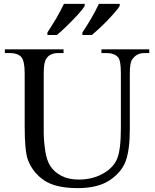

<svg xmlns="http://www.w3.org/2000/svg" viewBox="-20 -951 800 988"><path d="M502 -678V-697H748V-678H723Q681 -678 659 -643Q648 -627 648 -569V-286Q648 -182 627.5 -124Q607 -66 546 -24.5Q485 17 380 17Q266 17 207 -23Q148 -63 123 -130Q107 -176 107 -301V-574Q107 -638 89 -658Q71 -678 31 -678H5V-697H307V-678H280Q237 -678 219 -650Q205 -632 205 -574V-270Q205 -229 212.5 -177Q220 -125 240 -95Q260 -65 296.5 -46Q333 -27 386 -27Q455 -27 509 -57Q563 -87 582.5 -133.5Q602 -180 602 -292V-574Q602 -639 588 -656Q568 -678 528 -678ZM224 -771V-784Q234 -800 246 -818.5Q258 -837 269.5 -856.5Q281 -876 291 -895.5Q301 -915 309 -931H416V-921Q411 -912 401.5 -900Q392 -888 379.5 -874.5Q367 -861 353 -846.5Q339 -832 325 -818.5Q311 -805 297.5 -792.5Q284 -780 273 -771ZM404 -771V-784Q415 -800 426.5 -818.5Q438 -837 449.5 -856.5Q461 -876 471 -895.5Q481 -915 489 -931H596V-921Q591 -912 581.5 -900Q572 -888 559.5 -874.5Q547 -861 533.5 -846.5Q520 -832 505.5 -818.5Q491 -805 477.5 -792.5Q464 -780 453 -771Z"/></svg>

Font: MM Ethnic
Style: Regular
Weight: 400
Designer: Khon Soe Zaw Thu
Version: Version 1.00 July 18, 2016, initial release